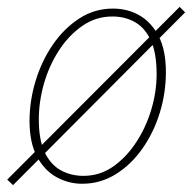

<svg xmlns="http://www.w3.org/2000/svg" viewBox="-20 -523 559 559"><path d="M519 -487 18 16 1 0 503 -503ZM219 12Q180 12 145 -7Q110 -26 88 -66.5Q66 -107 66 -171Q66 -229 83.5 -287Q101 -345 133.5 -392.5Q166 -440 210.5 -469Q255 -498 309 -498Q352 -498 386.5 -478Q421 -458 442 -417.5Q463 -377 463 -313Q463 -252 445 -194Q427 -136 394 -89.5Q361 -43 316.5 -15.5Q272 12 219 12ZM223 -11Q270 -11 308.5 -37.5Q347 -64 376 -108Q405 -152 420.5 -204Q436 -256 436 -307Q436 -368 419.5 -404.5Q403 -441 374 -458Q345 -475 307 -475Q259 -475 219.5 -447.5Q180 -420 151.5 -376Q123 -332 108 -279.5Q93 -227 93 -175Q93 -116 110 -80Q127 -44 156.5 -27.5Q186 -11 223 -11Z"/></svg>

Font: Source Serif 4 ExtraLight
Style: Italic
Weight: 250
Italic angle: -12°
Designer: Frank Grießhammer
Foundry: Adobe Systems Incorporated
Version: Version 4.004;hotconv 1.0.116;makeotfexe 2.5.65601